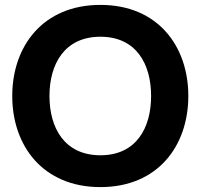

<svg xmlns="http://www.w3.org/2000/svg" viewBox="-20 -752 819 784"><path d="M390 12C625 12 749 -157 749 -360C749 -563 625 -732 390 -732C155 -732 30 -563 30 -360C30 -157 155 12 390 12ZM182 -360C182 -491 244 -602 390 -602C536 -602 597 -491 597 -360C597 -229 536 -118 390 -118C244 -118 182 -229 182 -360Z"/></svg>

Font: Aspekta 650
Style: Regular
Weight: 650
Designer: Ivo Dolenc
Version: Version 2.000